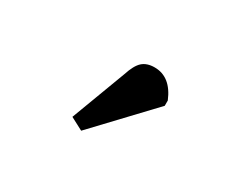

<svg xmlns="http://www.w3.org/2000/svg" viewBox="-55 -945 592 503"><g transform="rotate(30 241.0 -693.0)"><path d="M214 -573 176 -593 238 -758Q248 -789 261.5 -801Q275 -813 298 -813Q347 -813 371 -755V-739Z"/></g></svg>

Font: Literata 7pt SemiBold
Style: Regular
Weight: 600
Designer: Latin by Veronika Burian and Jose Scaglione. Greek by Irene Vlachou. Cyrillic by Vera Evstafieva.
Foundry: TypeTogether
Version: Version 3.002